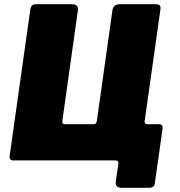

<svg xmlns="http://www.w3.org/2000/svg" viewBox="-20 -762 853 912"><path d="M42 0Q23 0 26 -23L124 -717Q126 -730 132 -736Q138 -742 154 -742H321Q354 -742 350 -713L276 -187Q274 -172 290 -172H422Q438 -172 440 -187L514 -713Q518 -742 551 -742H718Q734 -742 739 -736Q744 -730 742 -717L644 -23Q641 0 622 0ZM559 130Q526 130 530 101L542 15Q544 0 528 0H464L667 -187Q665 -172 681 -172H736Q755 -172 752 -149L716 105Q715 118 708.5 124Q702 130 686 130Z"/></svg>

Font: Libre Franklin Black
Style: Italic
Weight: 900
Italic angle: -8°
Designer: Pablo Impallari, Rodrigo Fuenzalida, Nhung Nguyen
Foundry: Impallari Type
Version: Version 3.000